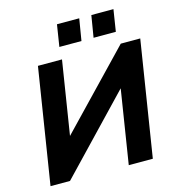

<svg xmlns="http://www.w3.org/2000/svg" viewBox="-129 -1023 1041 1133"><g transform="rotate(-15 391.0 -456.5)"><path d="M39 0 151 -705H298L223 -233L208 -237L657 -705H776L664 0H517L592 -473L606 -469L158 0ZM511 -780 533 -913H668L647 -780ZM302 -780 323 -913H459L437 -780Z"/></g></svg>

Font: Nunito Sans 10pt ExtraBold
Style: Italic
Weight: 800
Italic angle: -9°
Designer: Vernon Adams
Foundry: Vernon Adams
Version: Version 3.101;gftools[0.9.27]